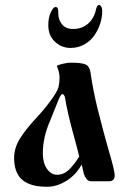

<svg xmlns="http://www.w3.org/2000/svg" viewBox="-20 -709 509 751"><path d="M168.9 -610.4Q168.9 -640.6 178.7 -661.1Q188.5 -681.6 197.3 -681.6Q203.1 -681.6 205.1 -677.2Q207 -672.9 207.5 -668.5Q208 -664.1 208 -656.2Q208 -631.8 222.7 -613.8Q237.3 -595.7 265.6 -595.7Q300.8 -595.7 324.2 -616.2Q347.7 -636.7 355.5 -671.9Q359.4 -689.5 367.2 -689.5Q372.1 -689.5 376 -683.1Q379.9 -676.8 379.9 -666Q379.9 -640.6 371.6 -615.7Q363.3 -590.8 348.6 -569.8Q334 -548.8 309.6 -535.2Q285.2 -521.5 255.9 -521.5Q220.7 -521.5 194.8 -545.9Q168.9 -570.3 168.9 -610.4ZM35.2 -90.8Q35.2 -130.9 58.6 -168Q82 -205.1 125 -251Q149.4 -276.4 177.2 -314Q205.1 -351.6 209 -369.1Q212.9 -386.7 212.9 -404.3Q212.9 -427.7 202.1 -451.2Q207 -455.1 225.6 -459.5Q244.1 -463.9 256.8 -463.9Q298.8 -463.9 314.5 -457Q330.1 -450.2 334 -425.8Q343.8 -355.5 363.3 -277.3Q384.8 -192.4 402.3 -130.9Q428.7 -42 428.7 -23.4Q428.7 0 406.2 0H335.9Q325.2 0 317.9 -9.8Q310.5 -19.5 307.6 -30.3Q304.7 -41 299.8 -64.5H298.8Q277.3 -25.4 240.2 -2Q203.1 21.5 164.1 21.5Q141.6 21.5 123.5 18.6Q105.5 15.6 88.4 7.8Q71.3 0 60.1 -12.2Q48.8 -24.4 42 -44.4Q35.2 -64.5 35.2 -90.8ZM147.5 -108.4Q147.5 -72.3 163.6 -48.8Q179.7 -25.4 203.1 -25.4Q228.5 -25.4 248 -43.5Q267.6 -61.5 290 -96.7Q282.2 -128.9 266.6 -185.5Q242.2 -275.4 234.4 -326.2Q231.4 -340.8 223.6 -340.8Q216.8 -340.8 204.1 -306.6Q194.3 -281.2 175.8 -236.3Q147.5 -171.9 147.5 -108.4Z"/></svg>

Font: Monomakh Unicode TT
Style: Medium
Weight: 500
Designer: Alexey Kryukov, Aleksandr Andreev
Version: Version 1.1